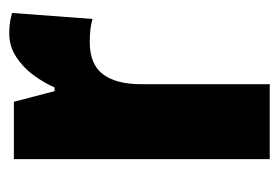

<svg xmlns="http://www.w3.org/2000/svg" viewBox="-114 -489 603 415"><g transform="rotate(-90 187.5 -281.5)"><path d="M322 -563Q332 -563 342 -562Q352 -561 367 -557L354 -383Q335 -389 304 -389Q256 -389 234.5 -360.5Q213 -332 213 -278V0H51V-553H175L198 -465H206Q216 -488 232.5 -510.5Q249 -533 272 -548Q295 -563 322 -563Z"/></g></svg>

Font: Noto Sans Gurmukhi ExtraCondensed Black
Style: Regular
Weight: 900
Width: 2
Designer: Jelle Bosma - Monotype Design Team
Foundry: Monotype Imaging Inc.
Version: Version 2.004; ttfautohint (v1.8.4.7-5d5b)